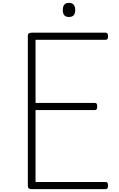

<svg xmlns="http://www.w3.org/2000/svg" viewBox="-20 -1325 834 1345"><path d="M202 0Q188 0 181.5 -5.5Q175 -11 175 -23V-1076Q175 -1086 182 -1091Q189 -1096 203 -1096H720Q728 -1096 732.5 -1090.5Q737 -1085 737 -1071Q737 -1057 732.5 -1051.5Q728 -1046 720 -1046H229V-604H645Q653 -604 657 -598.5Q661 -593 661 -579Q661 -565 657 -559.5Q653 -554 645 -554H229V-50H720Q728 -50 732.5 -44.5Q737 -39 737 -25Q737 -11 732.5 -5.5Q728 0 720 0ZM463 -1206Q441 -1206 430.5 -1218Q420 -1230 420 -1254Q420 -1280 430.5 -1292.5Q441 -1305 463 -1305Q484 -1305 495.5 -1292.5Q507 -1280 507 -1255Q507 -1230 496 -1218Q485 -1206 463 -1206Z"/></svg>

Font: Playwrite FR Moderne ExtraLight
Style: Regular
Weight: 250
Version: Version 1.002